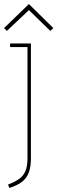

<svg xmlns="http://www.w3.org/2000/svg" viewBox="-22 -716 284 950"><path d="M242 -577 121 -696 -2 -577 12 -563 121 -666 227 -563ZM131 68V-501H28V-483H114V67Q114 106 104 130Q94 154 73 169Q52 184 18 197L24 214Q63 202 86.5 184Q110 166 120.5 137.5Q131 109 131 68Z"/></svg>

Font: Advent Pro Thin
Style: Regular
Weight: 250
Version: Version 3.000